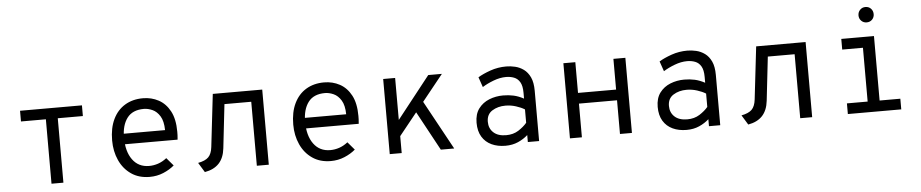

<svg xmlns="http://www.w3.org/2000/svg" viewBox="-41 -1001 6243 1301"><g transform="rotate(-5 3080.0 -350.0)"><path d="M266.8 0V-438.2H97.5V-511H518.5V-438.2H347.8V0Z M934.2 12Q860.9 12 808.8 -24.1Q756.6 -60.1 729.1 -120.9Q701.5 -181.8 701.5 -256Q701.5 -340.5 730.4 -400.2Q759.2 -460 811.6 -491.5Q863.9 -523 934.2 -523Q992 -523 1040.2 -497Q1088.5 -471 1117.5 -416.8Q1146.5 -362.5 1146.5 -277.2Q1146.5 -267.9 1146.2 -254.1Q1145.9 -240.2 1144 -223H765.5V-294.8H1065Q1064.1 -356 1043.2 -389.8Q1022.4 -423.6 992.3 -437.1Q962.2 -450.5 934.2 -450.5Q856.6 -450.5 819.9 -401.2Q783.2 -352 783.2 -269.2Q783.2 -173.5 823.9 -117.9Q864.6 -62.2 936.8 -62.2Q967.4 -62.2 997.5 -72.2Q1027.6 -82.1 1056.5 -104.8L1102.2 -51.2Q1070.6 -24.1 1027.3 -6.1Q984 12 934.2 12Z M1309 12 1268.8 -53.8Q1317.5 -63 1339.6 -84.9Q1361.6 -106.9 1367 -153L1408.5 -511H1744.8V0H1663.5V-435.2H1481.2L1447.5 -137.5Q1440.2 -72.5 1405.7 -35.7Q1371.1 1.1 1309 12Z M2166.2 12Q2092.9 12 2040.8 -24.1Q1988.6 -60.1 1961.1 -120.9Q1933.5 -181.8 1933.5 -256Q1933.5 -340.5 1962.4 -400.2Q1991.2 -460 2043.6 -491.5Q2095.9 -523 2166.2 -523Q2224 -523 2272.2 -497Q2320.5 -471 2349.5 -416.8Q2378.5 -362.5 2378.5 -277.2Q2378.5 -267.9 2378.2 -254.1Q2377.9 -240.2 2376 -223H1997.5V-294.8H2297Q2296.1 -356 2275.2 -389.8Q2254.4 -423.6 2224.3 -437.1Q2194.2 -450.5 2166.2 -450.5Q2088.6 -450.5 2051.9 -401.2Q2015.2 -352 2015.2 -269.2Q2015.2 -173.5 2055.9 -117.9Q2096.6 -62.2 2168.8 -62.2Q2199.4 -62.2 2229.5 -72.2Q2259.6 -82.1 2288.5 -104.8L2334.2 -51.2Q2302.6 -24.1 2259.3 -6.1Q2216 12 2166.2 12Z M2609 -65.8V-175L2874 -511H2966.8ZM2567.5 0V-511H2648.8V0ZM2915 0 2752.8 -299 2806.2 -365.5 3006 0Z M3354.2 12Q3300.8 12 3259.7 -7.2Q3218.6 -26.4 3195.3 -64.7Q3172 -103 3172 -160.2Q3172 -219.2 3199.9 -256.5Q3227.9 -293.8 3272.4 -311.5Q3316.9 -329.2 3367 -329.2Q3404.5 -329.2 3438.2 -321.8Q3471.9 -314.2 3506.8 -295.5V-335.2Q3506.8 -382.4 3491.8 -407.7Q3476.8 -433 3451.8 -442.5Q3426.8 -452 3397.5 -452Q3356.5 -452 3312.1 -435.2Q3267.8 -418.4 3235.5 -397.8L3211.8 -466.2Q3245.4 -486.8 3296.8 -504.9Q3348.1 -523 3405.2 -523Q3434.4 -523 3465.4 -515.7Q3496.5 -508.4 3523.4 -489Q3550.2 -469.6 3566.9 -434.2Q3583.5 -398.8 3583.5 -342.2V0H3506.8V-47.5Q3478.6 -21.9 3440.2 -4.9Q3401.9 12 3354.2 12ZM3364.8 -59Q3413.5 -59 3449.1 -81.8Q3484.6 -104.6 3506.8 -131V-221.8Q3483.1 -236.8 3447.9 -247.9Q3412.8 -259 3376.8 -259Q3325.2 -259 3286.9 -235.1Q3248.5 -211.2 3248.5 -160.2Q3248.5 -115.1 3278.8 -87.1Q3309.1 -59 3364.8 -59Z M3793.2 0V-511H3874.5V-302H4133.5V-511H4214.8V0H4133.5V-229.2H3874.5V0Z M4586.2 12Q4532.8 12 4491.7 -7.2Q4450.6 -26.4 4427.3 -64.7Q4404 -103 4404 -160.2Q4404 -219.2 4431.9 -256.5Q4459.9 -293.8 4504.4 -311.5Q4548.9 -329.2 4599 -329.2Q4636.5 -329.2 4670.2 -321.8Q4703.9 -314.2 4738.8 -295.5V-335.2Q4738.8 -382.4 4723.8 -407.7Q4708.8 -433 4683.8 -442.5Q4658.8 -452 4629.5 -452Q4588.5 -452 4544.1 -435.2Q4499.8 -418.4 4467.5 -397.8L4443.8 -466.2Q4477.4 -486.8 4528.8 -504.9Q4580.1 -523 4637.2 -523Q4666.4 -523 4697.4 -515.7Q4728.5 -508.4 4755.4 -489Q4782.2 -469.6 4798.9 -434.2Q4815.5 -398.8 4815.5 -342.2V0H4738.8V-47.5Q4710.6 -21.9 4672.2 -4.9Q4633.9 12 4586.2 12ZM4596.8 -59Q4645.5 -59 4681.1 -81.8Q4716.6 -104.6 4738.8 -131V-221.8Q4715.1 -236.8 4679.9 -247.9Q4644.8 -259 4608.8 -259Q4557.2 -259 4518.9 -235.1Q4480.5 -211.2 4480.5 -160.2Q4480.5 -115.1 4510.8 -87.1Q4541.1 -59 4596.8 -59Z M5005 12 4964.8 -53.8Q5013.5 -63 5035.6 -84.9Q5057.6 -106.9 5063 -153L5104.5 -511H5440.8V0H5359.5V-435.2H5177.2L5143.5 -137.5Q5136.2 -72.5 5101.7 -35.7Q5067.1 1.1 5005 12Z M5824.5 -15V-511H5905.8V-15ZM5683.5 0V-72.5H6046.8V0ZM5683.5 -438.5V-511H5869.5V-438.5ZM5864.9 -607.5Q5843.2 -607.5 5828.4 -622.5Q5813.5 -637.5 5813.5 -659.2Q5813.5 -681.8 5828.4 -697Q5843.2 -712.2 5864.9 -712.2Q5887.8 -712.2 5902.2 -697Q5916.8 -681.8 5916.8 -659.2Q5916.8 -637.5 5902.2 -622.5Q5887.8 -607.5 5864.9 -607.5Z"/></g></svg>

Font: Overpass Mono Light
Style: Regular
Weight: 300
Monospace: yes
Designer: Delve Withrington, Dave Bailey
Foundry: Delve Fonts LLC
Version: Version 4.000